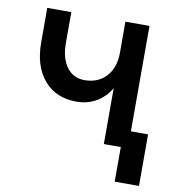

<svg xmlns="http://www.w3.org/2000/svg" viewBox="-78 -604 756 825"><g transform="rotate(10 300.0 -191.5)"><path d="M403 0V-244Q381 -205 342.5 -182Q304 -159 255 -159Q165 -159 113.5 -219.5Q62 -280 62 -383V-534H167V-399Q167 -333 195.5 -294.5Q224 -256 273 -256Q332 -256 367.5 -294.5Q403 -333 403 -399V-534H508V-74H583V151H477V0Z"/></g></svg>

Font: Geist Mono SemiBold
Style: Regular
Weight: 600
Monospace: yes
Designer: Basement.studio, Andrés Briganti, Mateo Zaragoza
Foundry: Basement.studio, Vercel, Andrés Briganti, Guido Ferreyra, Mateo Zaragoza
Version: Version 1.500; ttfautohint (v1.8.4.7-5d5b)